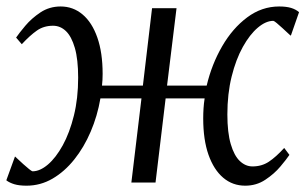

<svg xmlns="http://www.w3.org/2000/svg" viewBox="-34 -578 967 608"><path d="M50 10Q27 10 11.8 5.5Q-3.5 1 -14 -7L13.5 -82.5Q15 -81.5 22.5 -74.2Q30 -67 39.8 -58.2Q49.5 -49.5 57.8 -42.8Q66 -36 69 -35.5Q92.5 -35.5 117.8 -57Q143 -78.5 164.8 -118Q186.5 -157.5 200 -212Q213.5 -266.5 213.5 -332Q213.5 -390 203 -426.2Q192.5 -462.5 174.8 -479.5Q157 -496.5 134 -496.5Q104.5 -496.5 82.8 -481.2Q61 -466 35 -438L17 -459Q26.5 -473 46.2 -496.5Q66 -520 94.2 -538.8Q122.5 -557.5 158 -557.5Q197.5 -557.5 227.5 -532.2Q257.5 -507 274.2 -459.2Q291 -411.5 291 -344Q291 -334.5 290.5 -325Q290 -315.5 289 -307H418.5L447.5 -552H525L495 -307H620.5Q636.5 -374.5 669.5 -431.5Q702.5 -488.5 748.8 -523Q795 -557.5 850 -557.5Q872.5 -557.5 887.5 -553Q902.5 -548.5 913 -539.5L887 -465Q885 -466 877.5 -473.2Q870 -480.5 860.2 -489.2Q850.5 -498 842.5 -504.8Q834.5 -511.5 831.5 -512Q808 -512 782.5 -490.5Q757 -469 735 -429.5Q713 -390 699.5 -335.5Q686 -281 686 -215.5Q686 -158 696.8 -121.5Q707.5 -85 725.5 -68Q743.5 -51 765.5 -51Q795 -51 817.5 -66Q840 -81 866 -109.5L882.5 -87.5Q873.5 -74 854 -50.8Q834.5 -27.5 806.2 -8.8Q778 10 742.5 10Q702.5 10 672.8 -15.2Q643 -40.5 626.2 -88Q609.5 -135.5 609.5 -203Q609.5 -218.5 610.5 -234.5Q611.5 -250.5 614 -266.5H490.5L458.5 0H382L414 -266.5H284Q274.5 -211 253.2 -161.2Q232 -111.5 201.2 -73Q170.5 -34.5 132.2 -12.2Q94 10 50 10Z"/></svg>

Font: Merriweather 24pt Light
Style: Italic
Weight: 300
Italic angle: -7.8°
Version: Version 2.101